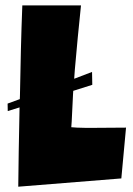

<svg xmlns="http://www.w3.org/2000/svg" viewBox="-20 -727 495 714"><path d="M431.2 -63.5 448.7 -252.4C406.7 -252 364.7 -251.5 323.2 -251.5C304.2 -251.5 285.2 -251.5 266.1 -252.4L245.1 -253.9L246.6 -274.9C248 -308.1 249.5 -341.3 251.5 -375L252.4 -389.2L323.2 -411.6L322.3 -459.5L255.9 -434.1L258.3 -467.8C265.1 -547.4 272.9 -627.4 281.2 -707H63C58.6 -595.7 56.2 -484.9 54.2 -372.6L53.7 -358.4L8.3 -341.8L8.8 -314L52.7 -327.6L52.2 -298.3C50.3 -209.5 48.8 -121.1 47.9 -32.7Z"/></svg>

Font: Luckiest Guy
Style: Regular
Weight: 400
Designer: Astigmatic (AOETI)
Foundry: Astigmatic (AOETI)
Version: Version 1.001